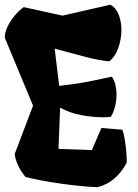

<svg xmlns="http://www.w3.org/2000/svg" viewBox="-20 -776 579 806"><path d="M389.6 9.8Q356.9 8.8 315.7 4.6Q274.4 0.5 231.7 -5.6Q189 -11.7 151.1 -19Q113.3 -26.4 86.9 -33.2Q68.8 -55.2 57.1 -79.1Q45.4 -103 41.5 -128.9L118.7 -332.5L0 -617.7Q0 -639.6 11.5 -663.8Q22.9 -688 41.3 -710Q59.6 -731.9 79.6 -746.1L242.2 -710.4L443.4 -756.3Q467.8 -742.7 478.8 -713.1Q489.7 -683.6 489.7 -649.9Q489.7 -611.3 476.3 -574.2Q462.9 -537.1 438.5 -518.6Q395.5 -522.5 341.8 -536.4Q288.1 -550.3 209.5 -571.8L228.5 -415.5Q279.8 -421.4 315.7 -427.2Q351.6 -433.1 382.3 -439.9Q413.1 -446.8 449.7 -454.1Q460.4 -438 464.8 -418.9Q469.2 -399.9 469.2 -379.9Q469.2 -348.6 460.9 -321.5Q452.6 -294.4 444.3 -285.2Q429.7 -283.7 415 -283.7Q367.7 -283.7 319.6 -293Q271.5 -302.2 232.4 -324.2L225.6 -150.9L365.7 -146L405.8 -238.8L493.7 -231.4Q499 -217.8 503.2 -193.6Q507.3 -169.4 509.8 -142.8Q512.2 -116.2 512.2 -94.2Q493.2 -55.7 461.9 -28.1Q430.7 -0.5 389.6 9.8Z"/></svg>

Font: Fruktur
Style: Regular
Weight: 400
Designer: Viktoriya Grabowska, Eben Sorkin
Foundry: Viktoriya Grabowska
Version: Version 1.008; ttfautohint (v1.8.4.7-5d5b)